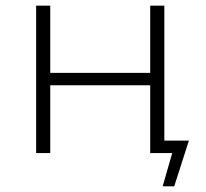

<svg xmlns="http://www.w3.org/2000/svg" viewBox="-20 -542 728 680"><path d="M649 -44 597 118H556L590 0H512V-240H158V0H108V-522H158V-284H512V-522H562V-44Z"/></svg>

Font: Montserrat Alternates Light
Style: Regular
Weight: 300
Designer: Julieta Ulanovsky
Foundry: Julieta Ulanovsky
Version: Version 7.200